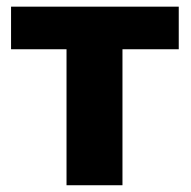

<svg xmlns="http://www.w3.org/2000/svg" viewBox="-20 -548 564 568"><path d="M508.8 -402.3H342.3V0H176.8V-402.3H12.7V-528.3H508.8Z"/></svg>

Font: Roboto Black
Style: Regular
Weight: 900
Designer: Google
Version: Version 2.134; 2016